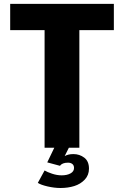

<svg xmlns="http://www.w3.org/2000/svg" viewBox="-20 -757 635 984"><path d="M356.4 32.7Q387.7 32.7 411.9 51Q436 69.3 436 107.4Q436 140.6 414.3 163.6Q392.6 186.5 360.6 196.5Q328.6 206.5 290 206.5Q258.8 206.5 223.9 198.5Q189 190.4 173.8 180.2L208.5 116.7Q222.2 125 247.1 133.3Q272 141.6 295.9 141.6Q323.7 141.6 341.6 131.6Q359.4 121.6 359.4 104Q359.4 90.3 350.8 83.5Q342.3 76.7 328.6 76.7Q298.3 76.7 287.6 92.8L222.2 75.2L258.3 0H208.5V-602.5H32.2V-737.3H563.5V-602.5H386.7V0H333L311.5 43Q329.1 32.7 356.4 32.7Z"/></svg>

Font: Epilogue ExtraBold
Style: Regular
Weight: 800
Designer: Tyler Finck
Foundry: Etcetera Type Co
Version: Version 2.112